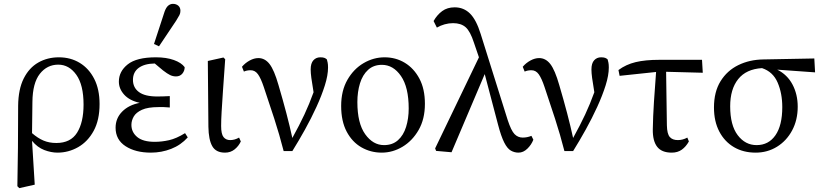

<svg xmlns="http://www.w3.org/2000/svg" viewBox="-20 -778 4263 995"><path d="M148 -250 146 -88Q176 -62 205.5 -49.5Q235 -37 272 -37Q346 -37 379.5 -90.5Q413 -144 413 -236Q413 -338 375.5 -390.5Q338 -443 282 -443Q224 -443 186.5 -395.5Q149 -348 148 -250ZM70 187 73 -11 74 -230Q75 -316 103 -371.5Q131 -427 178.5 -454Q226 -481 285 -481Q346 -481 393.5 -452Q441 -423 468.5 -369Q496 -315 496 -239Q496 -156 465.5 -100Q435 -44 385 -15.5Q335 13 278 13Q245 13 209.5 -0.5Q174 -14 146 -48L160 179L80 197Z M762 13Q682 13 630.5 -20.5Q579 -54 579 -116Q579 -165 613 -199.5Q647 -234 704 -245Q651 -257 623.5 -287.5Q596 -318 596 -355Q596 -408 642 -444.5Q688 -481 788 -481Q842 -481 881 -467Q920 -453 937 -430Q937 -411 925 -396.5Q913 -382 892 -382Q876 -382 861.5 -389Q847 -396 825 -413L782 -449Q728 -448 698.5 -426Q669 -404 669 -364Q669 -324 700 -301Q731 -278 795 -278Q810 -278 825 -278.5Q840 -279 860 -280V-221Q840 -223 828.5 -223Q817 -223 802 -223Q746 -223 715.5 -209Q685 -195 673 -174Q661 -153 661 -131Q661 -93 691 -68Q721 -43 782 -43Q818 -43 856 -51.5Q894 -60 939 -88L953 -66Q917 -26 867 -6.5Q817 13 762 13ZM778 -550 833 -718Q841 -740 852 -749Q863 -758 876 -758Q893 -758 904 -748.5Q915 -739 915 -722Q915 -710 910 -700Q905 -690 893 -671L804 -538Z M1146 13Q1099 13 1080 -20.5Q1061 -54 1060 -121L1057 -462L1138 -480L1147 -471Q1140 -373 1135.5 -307.5Q1131 -242 1128.5 -199Q1126 -156 1126 -125Q1126 -83 1138.5 -67.5Q1151 -52 1173 -52Q1196 -52 1219 -65L1228 -45Q1217 -21 1196 -4Q1175 13 1146 13Z M1450 5Q1428 -81 1401.5 -162.5Q1375 -244 1347 -327Q1332 -372 1317 -393Q1302 -414 1279 -414Q1259 -414 1244 -407L1234 -432Q1251 -452 1274 -464.5Q1297 -477 1319 -477Q1353 -477 1377 -446Q1401 -415 1423 -338Q1446 -260 1464 -191.5Q1482 -123 1495 -63Q1532 -130 1557.5 -184.5Q1583 -239 1605 -300Q1597 -348 1593.5 -374Q1590 -400 1590 -418Q1590 -450 1604 -465.5Q1618 -481 1640 -481Q1654 -481 1661.5 -478Q1669 -475 1674 -470Q1676 -463 1678 -453.5Q1680 -444 1680 -428Q1680 -388 1663.5 -335.5Q1647 -283 1620 -224Q1593 -165 1560.5 -106.5Q1528 -48 1495 5Z M1958 13Q1901 13 1853 -14.5Q1805 -42 1776.5 -96Q1748 -150 1748 -229Q1748 -308 1780.5 -364.5Q1813 -421 1864.5 -451Q1916 -481 1973 -481Q2031 -481 2078 -452.5Q2125 -424 2153.5 -370.5Q2182 -317 2182 -240Q2182 -161 2149.5 -104.5Q2117 -48 2066 -17.5Q2015 13 1958 13ZM1970 -26Q2014 -26 2042.5 -51.5Q2071 -77 2084.5 -120.5Q2098 -164 2098 -216Q2098 -326 2058 -384Q2018 -442 1959 -442Q1916 -442 1887.5 -416Q1859 -390 1845.5 -346Q1832 -302 1832 -249Q1832 -139 1872.5 -82.5Q1913 -26 1970 -26Z M2667 13Q2646 13 2627.5 2.5Q2609 -8 2593 -39.5Q2577 -71 2561 -132L2492 -394L2320 11L2240 4L2235 -9L2462 -481L2436 -557Q2417 -616 2393 -637Q2369 -658 2328 -658Q2306 -658 2284.5 -652Q2263 -646 2244 -635L2227 -669Q2245 -701 2271.5 -720.5Q2298 -740 2336 -740Q2383 -740 2415.5 -708Q2448 -676 2471 -602L2611 -156Q2629 -101 2646.5 -83Q2664 -65 2689 -65Q2712 -65 2734 -74L2744 -54Q2734 -28 2713 -7.5Q2692 13 2667 13Z M2905 5Q2883 -81 2856.5 -162.5Q2830 -244 2802 -327Q2787 -372 2772 -393Q2757 -414 2734 -414Q2714 -414 2699 -407L2689 -432Q2706 -452 2729 -464.5Q2752 -477 2774 -477Q2808 -477 2832 -446Q2856 -415 2878 -338Q2901 -260 2919 -191.5Q2937 -123 2950 -63Q2987 -130 3012.5 -184.5Q3038 -239 3060 -300Q3052 -348 3048.5 -374Q3045 -400 3045 -418Q3045 -450 3059 -465.5Q3073 -481 3095 -481Q3109 -481 3116.5 -478Q3124 -475 3129 -470Q3131 -463 3133 -453.5Q3135 -444 3135 -428Q3135 -388 3118.5 -335.5Q3102 -283 3075 -224Q3048 -165 3015.5 -106.5Q2983 -48 2950 5Z M3191 -385 3185 -415Q3224 -444 3274 -456Q3324 -468 3396 -468H3618L3622 -401L3432 -406L3436 -128Q3437 -84 3451 -68Q3465 -52 3493 -52Q3518 -52 3542 -65L3550 -45Q3535 -18 3513.5 -2.5Q3492 13 3461 13Q3409 13 3385.5 -17.5Q3362 -48 3363 -108Q3364 -173 3369 -250.5Q3374 -328 3380 -405Z M3896 13Q3832 13 3783.5 -15.5Q3735 -44 3707.5 -96.5Q3680 -149 3680 -221Q3680 -302 3714 -357Q3748 -412 3806 -440.5Q3864 -469 3936 -470L4200 -475L4204 -403L4008 -417Q4060 -391 4087 -340Q4114 -289 4114 -225Q4114 -156 4085 -102Q4056 -48 4006.5 -17.5Q3957 13 3896 13ZM3764 -227Q3764 -129 3803 -77.5Q3842 -26 3901 -26Q3963 -26 3998.5 -77Q4034 -128 4034 -223Q4034 -294 4010 -350Q3986 -406 3929 -425Q3847 -420 3805.5 -368Q3764 -316 3764 -227Z"/></svg>

Font: Source Serif 4 Subhead
Style: Regular
Weight: 400
Designer: Frank Grießhammer
Foundry: Adobe Systems Incorporated
Version: Version 4.004;hotconv 1.0.117;makeotfexe 2.5.65602